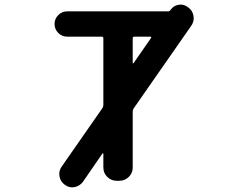

<svg xmlns="http://www.w3.org/2000/svg" viewBox="-20 -803 1040 830"><path d="M260.7 -3.9Q241.2 -17.6 237.3 -40Q236.3 -45.9 236.3 -50.8Q236.3 -67.4 246.1 -82L422.9 -335.9Q426.8 -341.8 426.8 -349.6V-636.7Q426.8 -644.5 419.9 -644.5H270.5Q248 -644.5 231.9 -660.6Q215.8 -676.8 215.8 -699.2Q215.8 -721.7 231.9 -737.8Q248 -753.9 270.5 -753.9H707Q712.9 -753.9 716.8 -759.8Q729.5 -778.3 751 -782.2Q755.9 -783.2 760.7 -783.2Q776.4 -783.2 790 -773.4L793 -771.5Q812.5 -757.8 816.4 -734.4Q817.4 -728.5 817.4 -723.6Q817.4 -707 806.6 -691.4L557.6 -334Q553.7 -328.1 553.7 -320.3V-79.1Q553.7 -54.7 536.6 -38.1Q519.5 -21.5 496.1 -21.5H484.4Q460.9 -21.5 443.8 -38.1Q426.8 -54.7 426.8 -79.1V-137.7Q426.8 -139.6 425.3 -140.1Q423.8 -140.6 422.9 -139.6L338.9 -17.6Q325.2 1 302.7 5.9Q296.9 6.8 292 6.8Q275.4 6.8 260.7 -3.9ZM553.7 -531.2Q553.7 -529.3 554.7 -529.3Q555.7 -529.3 555.7 -529.3Q556.6 -529.3 557.6 -530.3L632.8 -638.7Q633.8 -639.6 633.8 -640.6Q633.8 -644.5 629.9 -644.5H560.5Q553.7 -644.5 553.7 -636.7Z"/></svg>

Font: Rounded Mgen+ 1m medium
Style: Regular
Weight: 500
Designer: [Source Han Sans]
Ryoko NISHIZUKA  (kana & ideographs); Paul D. Hunt (Latin, Greek & Cyrillic); Wenlong ZHANG  (bopomofo
Version: Version 1.059.20150602